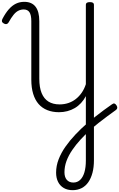

<svg xmlns="http://www.w3.org/2000/svg" viewBox="-38 -1294 1300 2091"><path d="M753 777Q697 777 656.5 753.5Q616 730 594.5 687Q573 644 573 586Q573 512 600.5 441Q628 370 675.5 302.5Q723 235 783.5 171Q844 107 911 49Q955 12 1001 -24.5Q1047 -61 1092.5 -94.5Q1138 -128 1180 -157Q1197 -170 1208.5 -166.5Q1220 -163 1231 -146Q1241 -130 1239 -117.5Q1237 -105 1223 -95Q1179 -63 1131 -28Q1083 7 1036 44.5Q989 82 947 120Q890 171 839.5 226Q789 281 749 339.5Q709 398 686.5 458.5Q664 519 664 582Q664 635 689.5 664.5Q715 694 761 694Q804 694 834.5 665.5Q865 637 881 583.5Q897 530 897 455V-247Q875 -205 844.5 -172Q814 -139 776.5 -117Q739 -95 695.5 -83.5Q652 -72 604 -72Q534 -72 477.5 -94.5Q421 -117 382.5 -161Q344 -205 323.5 -271.5Q303 -338 303 -426V-1064Q303 -1130 283 -1160.5Q263 -1191 220 -1191Q190 -1191 162.5 -1177.5Q135 -1164 109.5 -1132.5Q84 -1101 55 -1049Q47 -1035 33 -1032Q19 -1029 4 -1038Q-14 -1048 -17 -1061Q-20 -1074 -10 -1091Q22 -1152 58 -1193Q94 -1234 135.5 -1254Q177 -1274 226 -1274Q308 -1274 349 -1221Q390 -1168 390 -1064V-437Q390 -342 415.5 -280Q441 -218 490 -187.5Q539 -157 611 -157Q662 -157 706.5 -172Q751 -187 787.5 -215.5Q824 -244 852 -284.5Q880 -325 897 -377V-1243Q897 -1257 908 -1264Q919 -1271 941 -1271Q963 -1271 974 -1264Q985 -1257 985 -1243V451Q985 528 969 588Q953 648 923.5 690.5Q894 733 850.5 755Q807 777 753 777Z"/></svg>

Font: Playwrite VN
Style: Regular
Weight: 400
Designer: Veronika Burian, José Scaglione
Foundry: TypeTogether
Version: Version 1.002